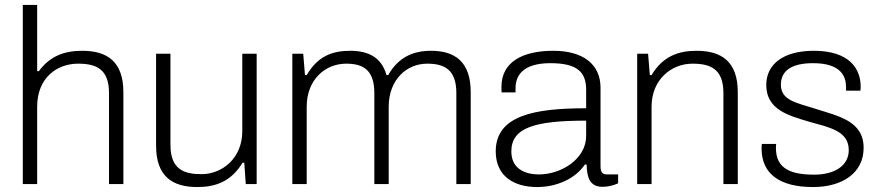

<svg xmlns="http://www.w3.org/2000/svg" viewBox="-20 -743 3546 775"><path d="M72 0H130V-312C130 -430 211 -486 295 -486C366 -486 420 -466 420 -368V0H478V-371C478 -495 412 -538 312 -538C240 -538 182 -517 137 -456H130V-723H72Z M776 12C849 12 912 -9 959 -86H966L972 0H1016V-526H958V-214C958 -103 876 -40 793 -40C722 -40 668 -60 668 -158V-526H610V-155C610 -31 676 12 776 12Z M1160 0H1218V-312C1218 -423 1294 -486 1377 -486C1440 -486 1491 -466 1491 -368V0H1549V-312C1549 -423 1623 -486 1704 -486C1769 -486 1822 -466 1822 -368V0H1880V-371C1880 -495 1815 -538 1720 -538C1650 -538 1589 -514 1547 -440H1540C1520 -512 1466 -538 1394 -538C1322 -538 1263 -517 1218 -440H1211L1204 -526H1160Z M2148 12C2225 12 2301 -20 2341 -79H2348C2349 -29 2359 11 2412 11C2432 11 2453 7 2475 -3V-39H2430C2412 -39 2404 -47 2404 -72V-389C2404 -483 2334 -538 2214 -538C2089 -538 2004 -493 2004 -392C2004 -383 2004 -376 2005 -370H2061V-387C2061 -441 2094 -488 2202 -488C2314 -488 2346 -449 2346 -380V-306C2137 -306 1981 -277 1981 -132C1981 -30 2057 12 2148 12ZM2156 -39C2094 -39 2044 -65 2044 -132C2044 -228 2139 -256 2346 -256V-194C2346 -101 2245 -39 2156 -39Z M2552 0H2610V-312C2610 -423 2691 -486 2775 -486C2846 -486 2900 -466 2900 -368V0H2958V-371C2958 -495 2892 -538 2792 -538C2720 -538 2656 -517 2610 -440H2603L2596 -526H2552Z M3262 12C3379 12 3466 -44 3466 -146C3466 -257 3360 -275 3268 -305C3197 -328 3132 -337 3132 -401C3132 -458 3176 -488 3262 -488C3376 -488 3395 -433 3395 -392V-377H3453C3454 -384 3454 -389 3454 -394C3454 -465 3409 -538 3265 -538C3142 -538 3073 -484 3073 -400C3073 -301 3161 -277 3245 -252C3325 -229 3406 -216 3406 -137C3406 -73 3347 -38 3267 -38C3174 -38 3112 -61 3112 -145C3112 -150 3112 -154 3113 -162H3055C3055 -156 3054 -149 3054 -144C3054 -42 3126 12 3262 12Z"/></svg>

Font: Archivo ExtraLight
Style: Regular
Weight: 200
Designer: Hector Gatti
Foundry: Omnibus-Type
Version: Version 2.001